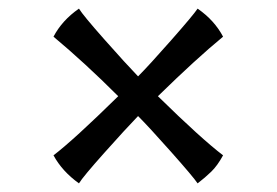

<svg xmlns="http://www.w3.org/2000/svg" viewBox="-20 -550 641 445"><path d="M104 -465Q124 -503 163 -530Q172 -515 222 -458.5Q272 -402 300 -373Q325 -398 376.5 -456.5Q428 -515 438 -530Q477 -503 497 -465Q435 -414 346 -327Q447 -228 497 -190Q484 -166 469.5 -152Q455 -138 438 -125Q428 -140 376.5 -198Q325 -256 300 -281Q271 -251 221.5 -195.5Q172 -140 163 -125Q124 -153 104 -190Q150 -225 254 -327Q177 -404 104 -465Z"/></svg>

Font: Port Lligat Sans
Style: Regular
Weight: 400
Designer: Dario Muhafara, Eduardo Rodriguez Tunni
Foundry: Tipo
Version: Version 1.002